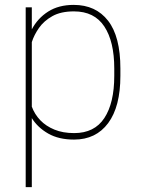

<svg xmlns="http://www.w3.org/2000/svg" viewBox="-20 -558 573 781"><path d="M279.8 -538.1Q369.6 -538.1 419.7 -473.6Q469.7 -409.2 469.7 -279.3V-249.5Q469.7 -124 419.9 -57.1Q370.1 9.8 281.2 9.8Q219.2 9.8 176.3 -14.6Q133.3 -39.1 109.4 -77.6V203.1H84.5V-528.3H109.4V-438.5Q133.3 -483.9 176 -511Q218.8 -538.1 279.8 -538.1ZM444.8 -249.5V-279.3Q444.8 -389.2 404.3 -450.4Q363.8 -511.7 280.8 -511.7Q227.5 -511.7 193.1 -492.4Q158.7 -473.1 138.7 -444.6Q118.7 -416 109.4 -386.7V-124Q121.1 -92.8 144 -68.8Q167 -44.9 201.4 -30.8Q235.8 -16.6 281.7 -16.6Q364.3 -16.6 404.5 -77.9Q444.8 -139.2 444.8 -249.5Z"/></svg>

Font: Robert Sans Thin
Style: Regular
Weight: 100
Designer: Christian Robertson (extended by Adam Twardoch)
Foundry: Google
Version: Version 12.135;April 2, 2019;FontCreator 11.5.0.2425 64-bit;